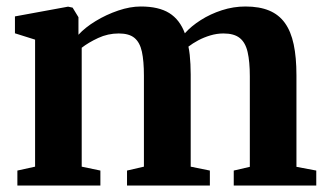

<svg xmlns="http://www.w3.org/2000/svg" viewBox="-20 -571 1006 591"><path d="M33.5 0V-46L88 -58V-449L26 -468.5V-520.5L189.5 -550.5L203.5 -547.5L221.5 -518V-464Q242 -486.5 274.5 -506.2Q307 -526 343.8 -538.5Q380.5 -551 413.5 -551Q468.5 -551 501 -530.8Q533.5 -510.5 549 -468.5Q568.5 -490.5 598 -509.2Q627.5 -528 663 -539.5Q698.5 -551 735.5 -551Q778.5 -551 808.5 -538.5Q838.5 -526 857 -500.2Q875.5 -474.5 884 -434.5Q892.5 -394.5 892.5 -339V-57.5L953.5 -46V0H699.5V-46L749 -57.5V-336Q749 -381.5 742.2 -410.8Q735.5 -440 718 -454Q700.5 -468 668 -468Q647.5 -468 627.5 -462Q607.5 -456 590.2 -446.8Q573 -437.5 560 -427.5Q562.5 -416 564 -402.2Q565.5 -388.5 566.2 -373.2Q567 -358 567 -342V-58L626 -46V0H371V-46L423 -58V-338Q423 -383 416.8 -411.8Q410.5 -440.5 394 -454.2Q377.5 -468 345.5 -468Q312 -468 282 -454Q252 -440 231.5 -424V-58L289 -46V0Z"/></svg>

Font: Merriweather 60pt
Style: Bold
Weight: 700
Version: Version 2.100